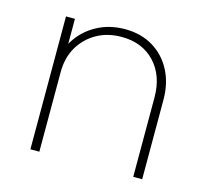

<svg xmlns="http://www.w3.org/2000/svg" viewBox="-76 -556 689 642"><g transform="rotate(15 268.5 -235.0)"><path d="M436 0V-275Q436 -350 393 -396Q350 -442 278 -442Q229 -442 191.5 -420.5Q154 -399 132.5 -362Q111 -325 111 -276L90 -288Q90 -340 115.5 -381Q141 -422 184.5 -446Q228 -470 283 -470Q338 -470 379.5 -445Q421 -420 444 -376Q467 -332 467 -275V0ZM80 0V-460H111V0Z"/></g></svg>

Font: Outfit Thin
Style: Regular
Weight: 100
Designer: Rodrigo Fuenzalida
Foundry: fragTYPE
Version: Version 1.100;gftools[0.9.27]